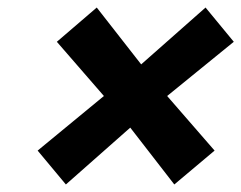

<svg xmlns="http://www.w3.org/2000/svg" viewBox="-20 -558 641 510"><path d="M355 -387 526 -538 601 -447 424 -303 550 -158 443 -68 326 -219 155 -68 80 -158 256 -303 131 -447 237 -538Z"/></svg>

Font: Overused Grotesk
Style: Bold Italic
Weight: 700
Italic angle: -10°
Version: Version 0.003